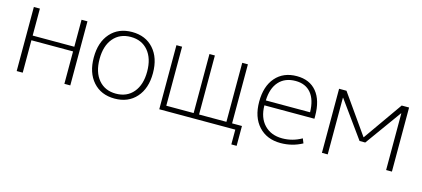

<svg xmlns="http://www.w3.org/2000/svg" viewBox="-54 -958 3309 1505"><g transform="rotate(15 1600.5 -205.0)"><path d="M127 -263V0H78V-520H127V-301H465V-520H513V0H465V-263Z M1015 -428.5Q963 -490 874 -490Q785 -490 733 -428.5Q681 -367 681 -260Q681 -153 733 -91.5Q785 -30 874 -30Q963 -30 1015 -91.5Q1067 -153 1067 -260Q1067 -367 1015 -428.5ZM1049 -63Q984 10 874 10Q764 10 699 -63Q634 -136 634 -260Q634 -384 699 -457Q764 -530 874 -530Q984 -530 1049 -457Q1114 -384 1114 -260Q1114 -136 1049 -63Z M1281 -41H1503V-520H1547V-41H1769V-520H1815V-41H1895V120H1852V0H1235V-520H1281Z M2024 -283H2383Q2381 -384 2336.5 -437.5Q2292 -491 2211 -491Q2125 -491 2076 -436.5Q2027 -382 2024 -283ZM2023 -243Q2024 -143 2078.5 -86Q2133 -29 2224 -29Q2307 -29 2381 -71L2396 -34Q2315 10 2221 10Q2109 10 2042.5 -62.5Q1976 -135 1976 -260Q1976 -386 2039 -458Q2102 -530 2211 -530Q2315 -530 2372 -461Q2429 -392 2429 -265V-243Z M3074 -460 2862 -166H2816L2604 -460H2602V0H2555V-520H2615L2838 -203H2840L3063 -520H3123V0H3076V-460Z"/></g></svg>

Font: M PLUS 1p Light
Style: Regular
Weight: 300
Version: Version 1.061